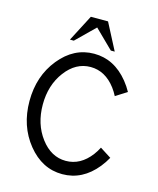

<svg xmlns="http://www.w3.org/2000/svg" viewBox="-124 -927 841 1023"><g transform="rotate(15 296.0 -415.0)"><path d="M317.4 9.8Q206.1 9.8 127.4 -87.4Q48.8 -184.6 48.8 -322.3Q48.8 -460 127.4 -557.1Q206.1 -654.3 317.4 -654.3Q428.7 -654.3 507.3 -557.1Q527.8 -531.7 543 -503.9L481 -464.4Q470.2 -485.8 455.6 -505.4Q398.4 -581.1 317.4 -581.1Q236.3 -581.1 179.2 -505.4Q122.1 -429.7 122.1 -322.3Q122.1 -214.8 179.2 -139.2Q236.3 -63.5 317.4 -63.5Q398.4 -63.5 455.6 -139.2Q470.2 -158.7 481 -180.2L543 -140.6Q527.8 -112.8 507.3 -87.4Q428.7 9.8 317.4 9.8ZM419.4 -693.4H397.9L295.9 -793.5L193.8 -693.4H172.4L248.5 -839.8H343.3Z"/></g></svg>

Font: Catrinity
Style: Regular
Weight: 400
Designer: Alexander Lange
Foundry: High-Logic / Made with FontCreator
Version: Version 2.090;May 20, 2024;FontCreator 15.0.0.2974 64-bit